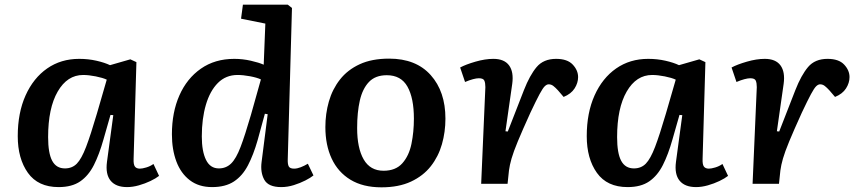

<svg xmlns="http://www.w3.org/2000/svg" viewBox="-20 -787 3688 822"><path d="M552 -107Q551 -83 557.5 -74Q564 -65 579 -65Q589 -65 606 -70Q623 -75 637 -85L661 -34Q647 -23 624 -12Q601 -1 574.5 6.5Q548 14 524 14Q476 14 453.5 -13.5Q431 -41 438 -94L465 -294L453 -295L423 -190Q405 -126 382 -80.5Q359 -35 323.5 -10.5Q288 14 231 14Q143 14 99.5 -47Q56 -108 56 -204Q56 -304 89.5 -378.5Q123 -453 182 -494Q241 -535 319 -535Q358 -535 393 -527Q428 -519 451 -508L538 -533L564 -521ZM258 -66Q289 -66 309 -86.5Q329 -107 348.5 -158Q368 -209 395 -301L437 -446Q420 -454 390 -460Q360 -466 336 -466Q268 -466 227 -395Q186 -324 186 -200Q186 -131 203.5 -98.5Q221 -66 258 -66Z M1212 -107Q1211 -85 1216 -75Q1221 -65 1239 -65Q1252 -65 1267.5 -71Q1283 -77 1298 -86L1322 -36Q1310 -26 1287.5 -14.5Q1265 -3 1238 5.5Q1211 14 1184 14Q1129 14 1111.5 -17.5Q1094 -49 1100 -94L1126 -298L1114 -300L1083 -187Q1065 -124 1041.5 -79Q1018 -34 981.5 -10Q945 14 888 14Q831 14 792.5 -15.5Q754 -45 735 -96Q716 -147 716 -212Q716 -306 748 -378.5Q780 -451 840 -493Q900 -535 983 -535Q1019 -535 1054 -527Q1089 -519 1109 -510L1116 -686L1012 -707L1020 -767H1212L1230 -753ZM917 -66Q948 -66 969.5 -87Q991 -108 1010 -158Q1029 -208 1054 -294L1097 -447Q1080 -455 1050.5 -460.5Q1021 -466 997 -466Q947 -466 913 -432Q879 -398 861.5 -338.5Q844 -279 844 -203Q844 -139 862 -102.5Q880 -66 917 -66Z M1613 15Q1534 15 1480.5 -17.5Q1427 -50 1400 -108Q1373 -166 1373 -243Q1373 -300 1388 -352.5Q1403 -405 1435.5 -446.5Q1468 -488 1520 -512Q1572 -536 1646 -536Q1761 -536 1824 -465.5Q1887 -395 1887 -279Q1887 -222 1872 -169.5Q1857 -117 1824.5 -75.5Q1792 -34 1739.5 -9.5Q1687 15 1613 15ZM1622 -56Q1674 -56 1702.5 -88Q1731 -120 1741.5 -171Q1752 -222 1752 -279Q1752 -367 1724.5 -416Q1697 -465 1636 -465Q1587 -465 1559.5 -436Q1532 -407 1520.5 -356.5Q1509 -306 1509 -239Q1509 -153 1537 -104.5Q1565 -56 1622 -56Z M2058 -414Q2058 -432 2053.5 -442Q2049 -452 2030 -452Q2020 -452 2005 -448Q1990 -444 1971 -436L1950 -498Q1974 -511 2015.5 -523Q2057 -535 2092 -535Q2139 -535 2159.5 -507Q2180 -479 2173 -428L2144 -225L2154 -224L2223 -401Q2248 -465 2277.5 -500Q2307 -535 2361 -535Q2409 -535 2432 -510.5Q2455 -486 2455 -457Q2455 -432 2440 -408.5Q2425 -385 2393 -372L2369 -400Q2358 -412 2349 -419Q2340 -426 2329 -426Q2321 -426 2312.5 -418Q2304 -410 2290 -384Q2276 -358 2251 -305Q2216 -228 2197 -182Q2178 -136 2170 -108Q2162 -80 2159 -57L2153 0H2040Z M2988 -107Q2987 -83 2993.5 -74Q3000 -65 3015 -65Q3025 -65 3042 -70Q3059 -75 3073 -85L3097 -34Q3083 -23 3060 -12Q3037 -1 3010.5 6.5Q2984 14 2960 14Q2912 14 2889.5 -13.5Q2867 -41 2874 -94L2901 -294L2889 -295L2859 -190Q2841 -126 2818 -80.5Q2795 -35 2759.5 -10.5Q2724 14 2667 14Q2579 14 2535.5 -47Q2492 -108 2492 -204Q2492 -304 2525.5 -378.5Q2559 -453 2618 -494Q2677 -535 2755 -535Q2794 -535 2829 -527Q2864 -519 2887 -508L2974 -533L3000 -521ZM2694 -66Q2725 -66 2745 -86.5Q2765 -107 2784.5 -158Q2804 -209 2831 -301L2873 -446Q2856 -454 2826 -460Q2796 -466 2772 -466Q2704 -466 2663 -395Q2622 -324 2622 -200Q2622 -131 2639.5 -98.5Q2657 -66 2694 -66Z M3220 -414Q3220 -432 3215.5 -442Q3211 -452 3192 -452Q3182 -452 3167 -448Q3152 -444 3133 -436L3112 -498Q3136 -511 3177.5 -523Q3219 -535 3254 -535Q3301 -535 3321.5 -507Q3342 -479 3335 -428L3306 -225L3316 -224L3385 -401Q3410 -465 3439.5 -500Q3469 -535 3523 -535Q3571 -535 3594 -510.5Q3617 -486 3617 -457Q3617 -432 3602 -408.5Q3587 -385 3555 -372L3531 -400Q3520 -412 3511 -419Q3502 -426 3491 -426Q3483 -426 3474.5 -418Q3466 -410 3452 -384Q3438 -358 3413 -305Q3378 -228 3359 -182Q3340 -136 3332 -108Q3324 -80 3321 -57L3315 0H3202Z"/></svg>

Font: Literata 7pt SemiBold
Style: Italic
Weight: 600
Italic angle: -2°
Designer: Latin by Veronika Burian and Jose Scaglione. Greek by Irene Vlachou. Cyrillic by Vera Evstafieva
Foundry: TypeTogether
Version: Version 3.002